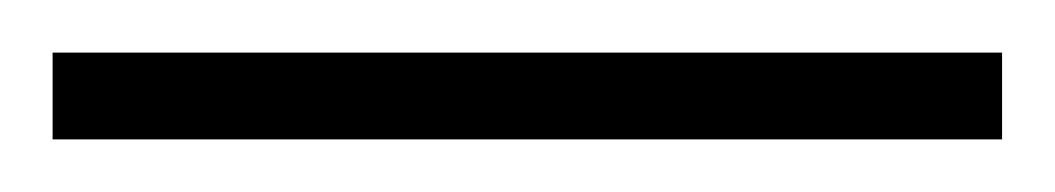

<svg xmlns="http://www.w3.org/2000/svg" viewBox="-22 19 401 73"><path d="M-2 72V39H359V72Z"/></svg>

Font: Noto Sans Tamil UI ExtraCondensed ExtraLight
Style: Regular
Weight: 200
Width: 2
Designer: Jelle Bosma - Monotype Design Team
Foundry: Monotype Imaging Inc.
Version: Version 2.004; ttfautohint (v1.8.4.7-5d5b)